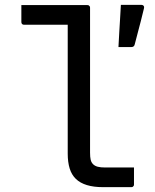

<svg xmlns="http://www.w3.org/2000/svg" viewBox="-20 -771 640 791"><path d="M68 -750H340Q344 -750 346 -748.5Q348 -747 349.5 -745Q351 -743 351 -739V-142Q351 -124 353.5 -113Q356 -102 363.5 -94.5Q371 -87 383 -84Q395 -81 412 -81H532V-11Q532 -7 530.5 -5Q529 -3 527 -1.5Q525 0 521 0H404Q366 0 338 -8.5Q310 -17 292.5 -34Q275 -51 267 -77Q259 -103 259 -138V-669H79Q74 -669 71 -672Q68 -675 68 -680ZM520 -577H468Q470 -615 471.5 -640.5Q473 -666 474.5 -690.5Q476 -715 478 -751H561Q569 -751 572 -746.5Q575 -742 573 -736Q565 -703 560 -683.5Q555 -664 549.5 -643.5Q544 -623 535 -588Q534 -583 530.5 -580Q527 -577 520 -577Z"/></svg>

Font: Code D OnePiece
Style: Regular
Weight: 400
Version: Version 1.085; ttfautohint (v1.8.4.7-5d5b);Nerd Fonts 3.0.2